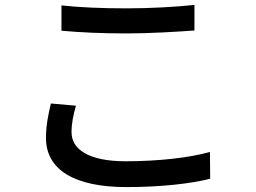

<svg xmlns="http://www.w3.org/2000/svg" viewBox="-20 -733 1040 781"><path d="M230 -608C309 -601 394 -597 496 -597C588 -597 703 -604 771 -609V-713C697 -705 591 -699 495 -699C394 -699 302 -703 230 -711V-608ZM187 -312C178 -273 167 -226 167 -172C167 -43 282 28 494 28C635 28 757 14 835 -6L834 -115C754 -92 627 -77 491 -77C340 -77 271 -126 271 -195C271 -231 278 -265 289 -303L187 -312Z"/></svg>

Font: Genne Gothic Medium
Style: Regular
Weight: 500
Designer: Ryoko NISHIZUKA (kana & ideographs); Paul D. Hunt (Latin, Greek & Cyrillic); Wenlong ZHANG (bopomofo); Sandoll Communica
Foundry: Adobe Systems Incorporated
Version: Version 1.004;PS 1.004;hotconv 16.6.51;makeotf.lib2.5.65220